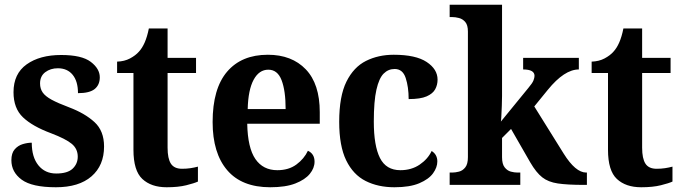

<svg xmlns="http://www.w3.org/2000/svg" viewBox="-20 -780 2876 810"><path d="M216 10Q115 10 71.5 -22Q28 -54 28 -104Q28 -134 42 -150Q56 -166 76 -172Q96 -178 114 -178Q114 -117 142 -82.5Q170 -48 217 -48Q265 -48 286.5 -68.5Q308 -89 308 -119Q308 -152 283 -173Q258 -194 195 -218Q117 -247 77 -285Q37 -323 37 -391Q37 -469 92.5 -508.5Q148 -548 238 -548Q325 -548 363 -519Q401 -490 401 -454Q401 -422 379.5 -404.5Q358 -387 309 -387Q309 -437 286.5 -464.5Q264 -492 224 -492Q193 -492 171 -475.5Q149 -459 149 -428Q149 -406 160 -390Q171 -374 197.5 -359.5Q224 -345 272 -327Q338 -302 378.5 -265Q419 -228 419 -162Q419 -82 366 -36Q313 10 216 10Z M683 10Q618 10 580.5 -25Q543 -60 543 -148V-472H474V-520Q505 -521 528.5 -533.5Q552 -546 566 -562Q580 -577 590.5 -601Q601 -625 608 -660H687V-536H807V-472H687V-157Q687 -111 701 -89.5Q715 -68 748 -68Q767 -68 783.5 -70.5Q800 -73 815 -77V-14Q800 -7 766 1.5Q732 10 683 10Z M1120 10Q1000 10 938.5 -62Q877 -134 877 -265Q877 -406 938 -477.5Q999 -549 1110 -549Q1211 -549 1270 -487.5Q1329 -426 1329 -307V-258H1023Q1025 -156 1057.5 -109Q1090 -62 1150 -62Q1198 -62 1230.5 -86Q1263 -110 1279 -144Q1307 -131 1307 -98Q1307 -71 1287 -46.5Q1267 -22 1226 -6Q1185 10 1120 10ZM1185 -320Q1185 -397 1168 -441.5Q1151 -486 1112 -486Q1073 -486 1050 -443.5Q1027 -401 1025 -320Z M1644 10Q1575 10 1522.5 -16.5Q1470 -43 1440.5 -103.5Q1411 -164 1411 -266Q1411 -374 1441.5 -435.5Q1472 -497 1524 -523Q1576 -549 1641 -549Q1734 -549 1780 -518.5Q1826 -488 1826 -444Q1826 -422 1816 -403.5Q1806 -385 1780 -373.5Q1754 -362 1704 -362Q1704 -413 1691.5 -451Q1679 -489 1645 -489Q1618 -489 1598.5 -469.5Q1579 -450 1568 -401.5Q1557 -353 1557 -267Q1557 -165 1583 -113.5Q1609 -62 1669 -62Q1716 -62 1750.5 -85.5Q1785 -109 1801 -143Q1825 -128 1825 -99Q1825 -74 1807 -49Q1789 -24 1749 -7Q1709 10 1644 10Z M1877 0V-52H1888Q1901 -52 1916.5 -56Q1932 -60 1943 -74Q1954 -88 1954 -117V-647Q1954 -674 1943 -687Q1932 -700 1916.5 -704Q1901 -708 1888 -708H1877V-760H2098V-375Q2098 -357 2097 -332.5Q2096 -308 2095 -288.5Q2094 -269 2093 -267L2209 -409Q2226 -429 2230.5 -440.5Q2235 -452 2235 -460Q2235 -487 2187 -487V-536H2422V-487Q2361 -487 2291 -401L2234 -331L2358 -132Q2408 -52 2453 -52H2456V0H2443Q2374 0 2333.5 -6Q2293 -12 2267.5 -32Q2242 -52 2217 -95L2136 -236L2098 -198V-117Q2098 -88 2109 -74Q2120 -60 2135 -56Q2150 -52 2163 -52H2175V0Z M2685 10Q2620 10 2582.5 -25Q2545 -60 2545 -148V-472H2476V-520Q2507 -521 2530.5 -533.5Q2554 -546 2568 -562Q2582 -577 2592.5 -601Q2603 -625 2610 -660H2689V-536H2809V-472H2689V-157Q2689 -111 2703 -89.5Q2717 -68 2750 -68Q2769 -68 2785.5 -70.5Q2802 -73 2817 -77V-14Q2802 -7 2768 1.5Q2734 10 2685 10Z"/></svg>

Font: Noto Serif Thai SemiCondensed
Style: Bold
Weight: 700
Width: 4
Designer: Monotype Design Team
Foundry: Monotype Imaging Inc.
Version: Version 2.002; ttfautohint (v1.8.4.7-5d5b)